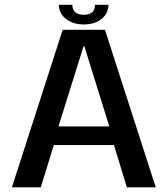

<svg xmlns="http://www.w3.org/2000/svg" viewBox="-20 -804 720 824"><path d="M31 0H155L211 -181.5H469L524.5 0H648.5L430.5 -676H249ZM231 -261.5 338.5 -605.5H342L449 -261.5ZM339 -699C407 -699 445.5 -738 445.5 -783.5H387.5C387.5 -758.5 375.5 -740.5 339 -740.5C305.5 -740.5 290.5 -758 290.5 -783.5H232.5C232.5 -738 273.5 -699 339 -699Z"/></svg>

Font: Anybody Medium
Style: Regular
Weight: 500
Designer: Tyler Finck
Foundry: Etcetera Type Company
Version: Version 1.110